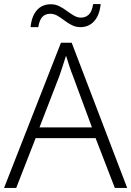

<svg xmlns="http://www.w3.org/2000/svg" viewBox="-20 -928 648 948"><path d="M547 0 452 -246H156L60 0H0L281 -717H334L608 0ZM339 -556Q333 -570 323 -600Q313 -630 306 -653Q298 -626 289 -600Q280 -574 274 -555L175 -299H434ZM131 -794Q136 -848 162 -877.5Q188 -907 231 -907Q254 -907 273.5 -897Q293 -887 310.5 -874Q328 -861 345 -851Q362 -841 380 -841Q402 -841 418 -855.5Q434 -870 440 -908H477Q472 -854 445.5 -824Q419 -794 377 -794Q354 -794 334.5 -804Q315 -814 298 -827Q281 -840 264 -850Q247 -860 228 -860Q205 -860 190 -845.5Q175 -831 169 -794Z"/></svg>

Font: Noto Sans Lao Looped Light
Style: Regular
Weight: 300
Designer: Mark Frömberg, Ben Mitchell
Foundry: The Fontpad Ltd
Version: Version 1.002; ttfautohint (v1.8.4.7-5d5b)